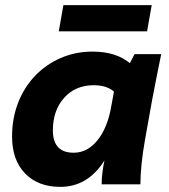

<svg xmlns="http://www.w3.org/2000/svg" viewBox="-20 -718 658 748"><path d="M215 10Q128 10 77.5 -42.5Q27 -95 27 -186Q27 -257 50.5 -317.5Q74 -378 116.5 -422.5Q159 -467 216.5 -492Q274 -517 341 -517Q431 -517 486 -472L504 -507H608Q601 -473 591.5 -425.5Q582 -378 572 -325L545 -174Q536 -124 531.5 -79Q527 -34 527 0H376Q376 -22 379 -46Q382 -70 387 -93Q322 10 215 10ZM267 -123Q321 -123 360.5 -172.5Q400 -222 414 -307L424 -361Q396 -386 345 -386Q274 -386 230 -337Q186 -288 186 -210Q186 -123 267 -123ZM227 -698H571L553 -596H209Z"/></svg>

Font: Livvic
Style: Bold Italic
Weight: 700
Italic angle: -10°
Designer: Jacques Le Bailly, Baron von Fonthausen
Version: Version 1.001; ttfautohint (v1.8.2)